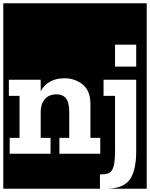

<svg xmlns="http://www.w3.org/2000/svg" viewBox="-30 -937 914 1170"><path d="M-10 -917H864V213H626Q726 210 763 154Q800 98 800 -16V-451H601V-353H671V-16Q671 56 659.5 85.5Q648 115 627 120.5Q606 126 579 126V213H-10ZM671 -531H800V-665H671ZM581 0V-97H521V-304Q521 -384 474 -422Q427 -460 363 -460Q263 -460 218 -382V-451H24V-353H89V-97H29V0H278V-97H218V-259Q219 -305 244 -333.5Q269 -362 315 -362Q353 -362 372.5 -337Q392 -312 392 -254V-97H332V0Z"/></svg>

Font: Zilla Slab Highlight
Style: Bold
Weight: 700
Designer: Typotheque Type Foundry
Foundry: Typotheque type foundry
Version: Version 1.1; 2017; ttfautohint (v1.6)